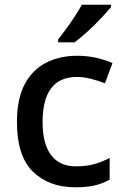

<svg xmlns="http://www.w3.org/2000/svg" viewBox="-20 -786 530 816"><path d="M300 10Q188 10 120 -56.5Q52 -123 52 -266Q52 -366 85 -428Q118 -490 176 -519.5Q234 -549 308 -549Q353 -549 392.5 -539.5Q432 -530 458 -518L426 -432Q398 -443 366.5 -451Q335 -459 307 -459Q161 -459 161 -267Q161 -175 197 -127Q233 -79 303 -79Q348 -79 382.5 -89Q417 -99 446 -115V-23Q417 -6 383 2Q349 10 300 10ZM452 -756Q437 -738 410 -709Q383 -680 352 -652Q321 -624 297 -606H227V-618Q242 -637 261 -663Q280 -689 298 -716.5Q316 -744 328 -766H452Z"/></svg>

Font: Noto Sans Telugu Medium
Style: Regular
Weight: 500
Designer: Jelle Bosma - Monotype Design Team
Foundry: Monotype Imaging Inc.
Version: Version 2.005; ttfautohint (v1.8.4.7-5d5b)